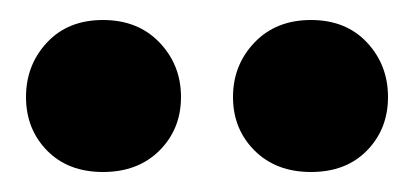

<svg xmlns="http://www.w3.org/2000/svg" viewBox="-20 -722 414 192"><path d="M161 -625Q161 -593 139.5 -571.5Q118 -550 83 -550Q48 -550 27 -571.5Q6 -593 6 -625Q6 -657 27 -679.5Q48 -702 83 -702Q118 -702 139.5 -679.5Q161 -657 161 -625ZM368 -625Q368 -593 347 -571.5Q326 -550 291 -550Q256 -550 234.5 -571.5Q213 -593 213 -625Q213 -657 234.5 -679.5Q256 -702 291 -702Q326 -702 347 -679.5Q368 -657 368 -625Z"/></svg>

Font: Baloo Da 2
Style: Bold
Weight: 700
Designer: Noopur Datye, Sulekha Rajkumar and Ek Type
Foundry: Ek Type
Version: Version 1.640;hotconv 1.0.111;makeotfexe 2.5.65597; ttfautoh